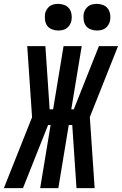

<svg xmlns="http://www.w3.org/2000/svg" viewBox="-61 -974 631 994"><path d="M58 0H-41L105 -367L80 -735H174L196 -408H214L268 -735H362L308 -408H321L451 -735H550L404 -368L429 0H335L313 -327H295L241 0H147L201 -327H188ZM440 -816Q424 -816 408.5 -822Q393 -828 384 -840Q375 -852 372.5 -868.5Q370 -885 372 -902Q374 -913 380.5 -924Q387 -935 396.5 -942Q406 -949 417.5 -951.5Q429 -954 441 -954Q457 -954 472.5 -948Q488 -942 497 -930Q506 -918 509 -901.5Q512 -885 509 -868Q507 -857 500.5 -846Q494 -835 484.5 -828Q475 -821 463.5 -818.5Q452 -816 440 -816ZM240 -816Q224 -816 208.5 -822Q193 -828 184 -840Q175 -852 172.5 -868.5Q170 -885 172 -902Q174 -913 180.5 -924Q187 -935 196.5 -942Q206 -949 217.5 -951.5Q229 -954 241 -954Q257 -954 272.5 -948Q288 -942 297 -930Q306 -918 309 -901.5Q312 -885 309 -868Q307 -857 300.5 -846Q294 -835 284.5 -828Q275 -821 263.5 -818.5Q252 -816 240 -816Z"/></svg>

Font: Iosevka SS18
Style: Bold Italic
Weight: 700
Italic angle: -9°
Monospace: yes
Designer: Belleve Invis
Foundry: Belleve Invis
Version: Version 25.1.1; ttfautohint (v1.8.4)